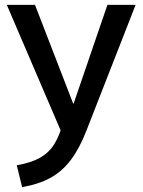

<svg xmlns="http://www.w3.org/2000/svg" viewBox="-20 -540 587 790"><path d="M49 140Q107 130 144 109.5Q181 89 204 52Q227 15 241 -43L246 35L8 -520H124L281 -114H283L422 -520H538L335 -1Q307 71 271.5 118Q236 165 188 191.5Q140 218 71 230Z"/></svg>

Font: M PLUS 2 Medium
Style: Regular
Weight: 500
Designer: Coji Morishita
Foundry: UNDERFOREST DESIGN
Version: Version 1.001